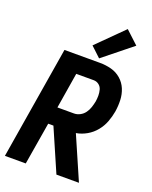

<svg xmlns="http://www.w3.org/2000/svg" viewBox="-177 -1082 930 1177"><g transform="rotate(20 288.0 -494.0)"><path d="M5 0H141L187 -276H221L341 0H488L366 -280Q402 -286 435 -305Q468 -324 492 -353.5Q516 -383 529 -417.5Q542 -452 548 -487Q554 -525 552.5 -563Q551 -601 537 -634.5Q523 -668 495.5 -692Q468 -716 432 -725.5Q396 -735 358 -735H126ZM206 -389 244 -622H358Q377 -622 392 -610.5Q407 -599 412 -580.5Q417 -562 417 -542.5Q417 -523 414 -504Q410 -484 403.5 -464Q397 -444 384.5 -426.5Q372 -409 353 -399Q334 -389 314 -389ZM343 -759 531 -910 447 -988 278 -820Z"/></g></svg>

Font: Iosevka Sparkle Extrabold
Style: Italic
Weight: 800
Italic angle: -9°
Designer: Belleve Invis
Foundry: Belleve Invis
Version: Version 4.5.0; ttfautohint (v1.8.3)